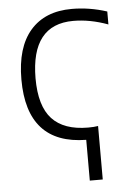

<svg xmlns="http://www.w3.org/2000/svg" viewBox="-52 -573 556 793"><g transform="rotate(-5 226.0 -176.5)"><path d="M420.9 -456.1Q346.7 -483.4 277.3 -483.4Q102.5 -483.4 101.6 -260.7Q101.6 -145.5 150.9 -92.3Q200.2 -39.1 300.8 -39.1Q325.2 -39.1 341.8 -42V179.7H288.1V10.7Q43 7.8 43 -260.7Q43 -393.6 103.5 -463.4Q164.1 -533.2 275.4 -533.2Q348.6 -533.2 420.9 -509.8Z"/></g></svg>

Font: Gen Shin Gothic Light
Style: Regular
Weight: 200
Designer: [Source Han Sans]
Ryoko NISHIZUKA  (kana & ideographs); Paul D. Hunt (Latin, Greek & Cyrillic); Wenlong ZHANG  (bopomofo
Version: Version 1.002.20150607